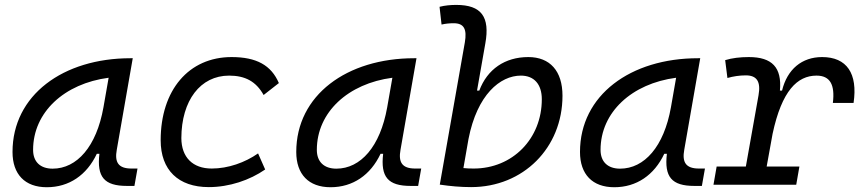

<svg xmlns="http://www.w3.org/2000/svg" viewBox="-20 -763 3556 793"><path d="M173.3 10.3C265.1 10.3 338.4 -39.6 379.9 -127.9H390.6C379.4 -32.2 410.2 4.9 504.4 4.9H535.2L547.9 -66.9H522.9C469.2 -66.9 452.6 -92.3 462.4 -145L528.3 -522.5H519C240.7 -522.5 31.7 -370.1 31.7 -135.3C31.7 -43 83 10.3 173.3 10.3ZM197.3 -66.4C146.5 -66.4 116.7 -94.7 116.7 -144C116.7 -299.8 246.1 -418 428.7 -441.9L407.2 -319.3C378.4 -157.7 297.9 -66.4 197.3 -66.4Z M854.5 -66.9C775.9 -66.9 729.5 -113.3 729 -192.4C729.5 -348.1 807.6 -450.7 926.3 -450.7C992.2 -450.7 1037.6 -426.8 1068.8 -370.6L1131.8 -419.9C1100.1 -493.7 1039.1 -527.3 936.5 -527.3C759.8 -527.3 643.6 -391.1 643.6 -183.6C643.6 -61 716.3 9.8 842.3 9.8C927.2 9.8 1011.7 -19 1075.2 -63L1045.9 -129.4C992.2 -91.8 922.4 -66.9 854.5 -66.9Z M1345.2 10.3C1437 10.3 1510.3 -39.6 1551.8 -127.9H1562.5C1551.3 -32.2 1582 4.9 1676.3 4.9H1707L1719.7 -66.9H1694.8C1641.1 -66.9 1624.5 -92.3 1634.3 -145L1700.2 -522.5H1690.9C1412.6 -522.5 1203.6 -370.1 1203.6 -135.3C1203.6 -43 1254.9 10.3 1345.2 10.3ZM1369.1 -66.4C1318.4 -66.4 1288.6 -94.7 1288.6 -144C1288.6 -299.8 1418 -418 1600.6 -441.9L1579.1 -319.3C1550.3 -157.7 1469.7 -66.4 1369.1 -66.4Z M1925.8 9.8C2141.1 9.8 2303.2 -152.3 2303.2 -367.7C2303.2 -469.7 2251.5 -527.3 2162.1 -527.3C2065.4 -527.3 1992.7 -477.1 1959.5 -388.7H1950.2L1984.4 -583C2004.4 -693.4 1968.3 -742.7 1864.7 -742.7C1841.3 -742.7 1817.9 -740.7 1795.4 -734.9L1803.7 -661.6C1820.3 -665.5 1837.4 -667 1854 -667C1896.5 -667 1909.2 -642.6 1899.9 -587.9L1796.4 -0.5C1839.4 5.9 1882.3 9.8 1925.8 9.8ZM1915 -189C1950.7 -372.1 2045.9 -450.7 2131.3 -450.7C2186 -450.7 2217.8 -415 2217.8 -353C2217.8 -189.9 2096.7 -66.9 1936.5 -66.9C1921.4 -66.9 1906.7 -67.4 1894 -68.8Z M2517.1 10.3C2608.9 10.3 2682.1 -39.6 2723.6 -127.9H2734.4C2723.1 -32.2 2753.9 4.9 2848.1 4.9H2878.9L2891.6 -66.9H2866.7C2813 -66.9 2796.4 -92.3 2806.2 -145L2872.1 -522.5H2862.8C2584.5 -522.5 2375.5 -370.1 2375.5 -135.3C2375.5 -43 2426.8 10.3 2517.1 10.3ZM2541 -66.4C2490.2 -66.4 2460.4 -94.7 2460.4 -144C2460.4 -299.8 2589.8 -418 2772.5 -441.9L2751 -319.3C2722.2 -157.7 2641.6 -66.4 2541 -66.4Z M2926.8 0H3268.6L3281.7 -75.2H3146.5L3170.9 -210C3209 -388.7 3273.4 -450.7 3352.5 -450.7C3408.2 -450.7 3429.2 -413.6 3419.9 -337.9H3505.4C3523.4 -459.5 3477.5 -527.3 3375.5 -527.3C3292 -527.3 3231.4 -477.1 3210 -388.7H3201.2C3210 -484.4 3168.9 -527.3 3072.8 -527.3C3036.6 -527.3 3003.9 -523.4 2975.1 -514.6L2984.4 -440.9C3008.8 -447.8 3034.2 -451.7 3060.5 -451.7C3106 -451.7 3123 -425.8 3112.8 -369.1L3060.5 -75.2H2939.9Z"/></svg>

Font: Cascadia Code SemiLight
Style: Italic
Weight: 350
Italic angle: -10°
Monospace: yes
Designer: Aaron Bell
Foundry: Saja Typeworks
Version: Version 2404.023